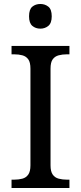

<svg xmlns="http://www.w3.org/2000/svg" viewBox="-20 -945 407 965"><path d="M38 0V-42H51Q74 -42 92.5 -47Q111 -52 122 -67.5Q133 -83 133 -114V-600Q133 -632 122 -647Q111 -662 92.5 -667Q74 -672 51 -672H38V-714H329V-672H316Q294 -672 275 -667Q256 -662 245 -647Q234 -632 234 -600V-114Q234 -83 245 -67.5Q256 -52 275 -47Q294 -42 316 -42H329V0ZM183 -801Q159 -801 142.5 -815Q126 -829 126 -863Q126 -898 142.5 -911.5Q159 -925 183 -925Q206 -925 223 -911.5Q240 -898 240 -863Q240 -829 223 -815Q206 -801 183 -801Z"/></svg>

Font: Noto Serif Tamil
Style: Regular
Weight: 400
Designer: Indian Type Foundry, Tom Grace, and the Monotype Design Team
Foundry: Monotype Imaging Inc.
Version: Version 2.003